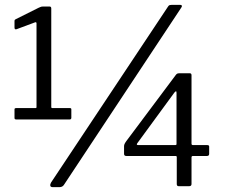

<svg xmlns="http://www.w3.org/2000/svg" viewBox="-20 -770 931 794"><path d="M269 -323Q275 -323 275 -318V-283Q275 -276 268 -276H47Q40 -276 40 -282V-318Q40 -323 47 -323H127Q131 -323 131 -327V-673Q131 -679 126 -678L48 -649Q40 -647 40 -656V-682Q40 -686 41 -687.5Q42 -689 46 -691L140 -738Q145 -740 148.5 -741.5Q152 -743 158 -743H185Q192 -743 192 -735V-328Q192 -323 196 -323H269ZM244 -5Q238 4 225 4H199Q189 4 188 -2Q187 -8 191 -15L675 -743Q678 -748 682 -749Q686 -750 691 -750H724Q729 -750 731.5 -747.5Q734 -745 730 -739ZM707 -460Q710 -464 713 -465.5Q716 -467 722 -467H765Q772 -467 772 -459V-176Q772 -170 778 -170H837Q845 -170 845 -164V-134Q845 -125 836 -125H778Q772 -125 772 -119V-9Q772 0 762 0H719Q711 0 711 -9V-121Q711 -125 705 -125H502Q493 -125 493 -134V-165Q493 -170 495 -174.5Q497 -179 502 -186L707 -460ZM704 -170Q710 -170 710 -174V-385Q710 -392 708 -392.5Q706 -393 701 -387L548 -178Q542 -170 552 -170Z"/></svg>

Font: Libre Franklin
Style: Regular
Weight: 400
Designer: Pablo Impallari, Rodrigo Fuenzalida, Nhung Nguyen
Foundry: Impallari Type
Version: Version 3.000